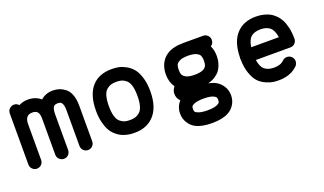

<svg xmlns="http://www.w3.org/2000/svg" viewBox="-64 -867 2369 1402"><g transform="rotate(-20 1120.0 -166.0)"><path d="M31 -427Q31 -448 46 -462.5Q61 -477 81 -477Q103 -477 118 -460Q151 -477 187 -477Q248 -477 288 -442Q326 -477 384 -477Q409 -477 432.5 -469Q456 -461 478.5 -443.5Q501 -426 514 -391Q527 -356 527 -308V-30Q527 -9 512.5 5.5Q498 20 477.5 20Q457 20 442.5 5.5Q428 -9 428 -30V-308Q428 -352 413 -368Q405 -377 384 -377Q363 -377 354 -367Q340 -351 340 -308V-30Q340 -9 325.5 5.5Q311 20 290.5 20Q270 20 255 5.5Q240 -9 240 -30V-308Q240 -348 227 -362.5Q214 -377 187 -377Q130 -377 130 -308V-30Q130 -9 115.5 5.5Q101 20 80.5 20Q60 20 45.5 5.5Q31 -9 31 -30Z M951 -229Q951 -277 942 -308Q933 -339 915.5 -353.5Q898 -368 881 -373Q864 -378 840 -378Q816 -378 799 -373Q782 -368 764.5 -353.5Q747 -339 738 -308Q729 -277 729 -229Q729 -182 738 -151Q747 -120 764.5 -105.5Q782 -91 799 -86Q816 -81 840 -81Q864 -81 881 -86Q898 -91 915.5 -105.5Q933 -120 942 -151Q951 -182 951 -229ZM840 18Q826 18 812.5 17Q799 16 776.5 10.5Q754 5 735.5 -4.5Q717 -14 696.5 -32.5Q676 -51 662 -76.5Q648 -102 638.5 -141.5Q629 -181 629 -229Q629 -359 692 -423Q746 -477 840 -477Q867 -477 892 -472.5Q917 -468 947 -452Q977 -436 999 -410.5Q1021 -385 1036 -338Q1051 -291 1051 -229Q1051 -100 987 -37Q933 18 840 18Z M1397 -45Q1342 -45 1317 -31Q1306 -25 1302.5 -19.5Q1299 -14 1299 1Q1299 16 1302.5 21.5Q1306 27 1317 32Q1343 46 1397 46Q1451 46 1477 32Q1488 26 1491.5 20.5Q1495 15 1495 0.5Q1495 -14 1491.5 -19.5Q1488 -25 1477 -31Q1452 -45 1397 -45ZM1397 -378Q1345 -378 1322 -361Q1315 -356 1310.5 -351.5Q1306 -347 1302.5 -334.5Q1299 -322 1299 -304Q1299 -278 1305 -266Q1311 -254 1322 -247Q1346 -230 1397 -230Q1475 -230 1490 -268Q1495 -281 1495 -304Q1495 -322 1491.5 -334Q1488 -346 1484 -351Q1480 -356 1472 -361Q1449 -378 1397 -378ZM1209 -151Q1209 -177 1229 -202Q1199 -245 1199 -304Q1199 -350 1216.5 -386Q1234 -422 1266 -444Q1315 -477 1397 -477H1551Q1572 -477 1586.5 -462.5Q1601 -448 1601 -427Q1601 -400 1578 -385Q1595 -349 1595 -304Q1595 -289 1593 -274Q1591 -259 1583.5 -237Q1576 -215 1563 -197Q1550 -179 1525.5 -162.5Q1501 -146 1468 -138Q1499 -132 1524 -119Q1555 -102 1575 -70.5Q1595 -39 1595 0.5Q1595 40 1575 72Q1555 104 1523 120Q1476 145 1397 145Q1318 145 1271 121Q1239 104 1219 72Q1199 40 1199 1Q1199 -52 1234 -91Q1209 -115 1209 -151Z M2068 -278Q2059 -335 2032.5 -356.5Q2006 -378 1961 -378Q1914 -378 1887.5 -356.5Q1861 -335 1853 -278ZM1853 -179Q1861 -124 1887.5 -102.5Q1914 -81 1960 -81Q2012 -81 2037 -107Q2052 -122 2073 -122Q2094 -122 2108.5 -107.5Q2123 -93 2123 -72Q2123 -51 2108 -36Q2053 18 1960 18Q1937 18 1916 15Q1895 12 1863 -2Q1831 -16 1808 -39.5Q1785 -63 1768 -110Q1751 -157 1750 -220Q1749 -224 1749 -228.5Q1749 -233 1750 -237Q1752 -361 1813 -422Q1867 -477 1960 -477Q1975 -477 1989.5 -475.5Q2004 -474 2026 -468.5Q2048 -463 2066.5 -453.5Q2085 -444 2105 -425Q2125 -406 2139 -380.5Q2153 -355 2162 -316Q2171 -277 2171 -229Q2171 -208 2156.5 -193.5Q2142 -179 2121 -179Z"/></g></svg>

Font: Brass Mono
Style: Bold
Weight: 700
Monospace: yes
Version: Version 1.100; ttfautohint (v1.8.3) -l 8 -r 50 -G 200 -x 14 